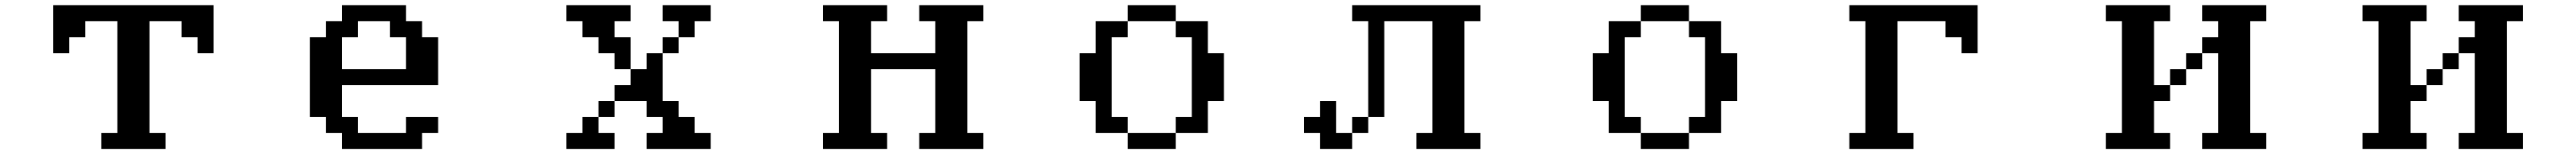

<svg xmlns="http://www.w3.org/2000/svg" viewBox="-20 -567 10040 602"><path d="M187.5 -359.4V-546.9H812.5V-359.4H750V-421.9H687.5V-484.4H562.5V-46.9H625V15.6H375V-46.9H437.5V-484.4H312.5V-421.9H250V-359.4Z M1312.5 -296.9H1562.5V-421.9H1500V-484.4H1375V-421.9H1312.5ZM1187.5 -109.4V-421.9H1250V-484.4H1312.5V-546.9H1562.5V-484.4H1625V-421.9H1687.5V-234.4H1312.5V-109.4H1375V-46.9H1562.5V-109.4H1687.5V-46.9H1625V15.6H1312.5V-46.9H1250V-109.4Z M2562.5 -484.4V-546.9H2750V-484.4H2687.5V-421.9H2625V-484.4ZM2187.5 -484.4V-546.9H2437.5V-484.4H2375V-421.9H2437.5V-296.9H2500V-359.4H2562.5V-171.9H2625V-109.4H2687.5V-46.9H2750V15.6H2500V-46.9H2562.5V-109.4H2500V-171.9H2375V-234.4H2437.5V-296.9H2375V-359.4H2312.5V-421.9H2250V-484.4ZM2187.5 15.6V-46.9H2250V-109.4H2312.5V-46.9H2375V15.6ZM2625 -421.9V-359.4H2562.5V-421.9ZM2375 -171.9V-109.4H2312.5V-171.9Z M3187.5 15.6V-46.9H3250V-484.4H3187.5V-546.9H3437.5V-484.4H3375V-359.4H3625V-484.4H3562.5V-546.9H3812.5V-484.4H3750V-46.9H3812.5V15.6H3562.5V-46.9H3625V-296.9H3375V-46.9H3437.5V15.6Z M4187.5 -171.9V-359.4H4250V-484.4H4375V-546.9H4562.5V-484.4H4687.5V-359.4H4750V-171.9H4687.5V-46.9H4562.5V-109.4H4625V-421.9H4562.5V-484.4H4375V-421.9H4312.5V-109.4H4375V-46.9H4562.5V15.6H4375V-46.9H4250V-171.9Z M5250 -484.4V-546.9H5750V-484.4H5687.5V-46.9H5750V15.6H5500V-46.9H5562.5V-484.4H5375V-109.4H5312.5V-484.4ZM5062.5 -46.9V-109.4H5125V-171.9H5187.5V-46.9H5250V15.6H5125V-46.9ZM5312.5 -109.4V-46.9H5250V-109.4Z M6187.5 -171.9V-359.4H6250V-484.4H6375V-546.9H6562.5V-484.4H6687.5V-359.4H6750V-171.9H6687.5V-46.9H6562.5V-109.4H6625V-421.9H6562.5V-484.4H6375V-421.9H6312.5V-109.4H6375V-46.9H6562.5V15.6H6375V-46.9H6250V-171.9Z M7187.5 15.6V-46.9H7250V-484.4H7187.5V-546.9H7687.5V-359.4H7625V-421.9H7562.5V-484.4H7375V-46.9H7437.5V15.6Z M8562.5 15.6V-46.9H8625V-359.4H8562.5V-421.9H8625V-484.4H8562.5V-546.9H8812.5V-484.4H8750V-46.9H8812.5V15.6ZM8187.5 15.6V-46.9H8250V-484.4H8187.5V-546.9H8437.5V-484.4H8375V-234.4H8437.5V-171.9H8375V-46.9H8437.5V15.6ZM8562.5 -359.4V-296.9H8500V-234.4H8437.5V-296.9H8500V-359.4Z M9562.5 15.6V-46.9H9625V-359.4H9562.5V-421.9H9625V-484.4H9562.5V-546.9H9812.5V-484.4H9750V-46.9H9812.5V15.6ZM9187.5 15.6V-46.9H9250V-484.4H9187.5V-546.9H9437.5V-484.4H9375V-234.4H9437.5V-171.9H9375V-46.9H9437.5V15.6ZM9562.5 -359.4V-296.9H9500V-234.4H9437.5V-296.9H9500V-359.4Z"/></svg>

Font: KH Dot Dougenzaka 16
Style: Regular
Weight: 400
Designer: Original version for X68000 by Keitarou Hiraki (http://hp.vector.co.jp/authors/VA000874/) / TrueType conversion by Homem
Version: Version 1.00.20150527